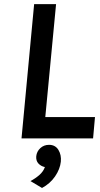

<svg xmlns="http://www.w3.org/2000/svg" viewBox="-20 -669 485 928"><path d="M84 0 145 -649H251L198.9 -103.1H439.1L429.9 0ZM183.1 239.5 127.2 206.2Q151.2 193.5 170.2 176.9Q189.2 160.3 197 138.5Q178.2 134.7 165.7 121.3Q153.2 107.8 155.2 85.8Q157.7 62.9 175 46.9Q192.3 31 216.9 31Q247.3 31 262.3 55.4Q277.2 79.9 274 112.5Q270.3 148.2 246.3 183.4Q222.3 218.5 183.1 239.5Z"/></svg>

Font: Karla
Style: Italic
Weight: 400
Italic angle: -8°
Designer: Jonathan Pinhorn
Version: Version 2.004;gftools[0.9.33]